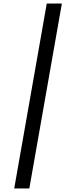

<svg xmlns="http://www.w3.org/2000/svg" viewBox="-20 -940 428 1080"><path d="M60 120H145L328 -920H243Z"/></svg>

Font: Gauge
Style: Italic
Weight: 400
Italic angle: -80°
Designer: Daniel Pimley
Foundry: Daniel Pimley
Version: Version 1.000;PS 001.001;hotconv 1.0.56